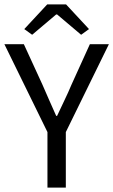

<svg xmlns="http://www.w3.org/2000/svg" viewBox="-21 -858 518 878"><path d="M196 0V-254L-1 -656H88L173 -471Q189 -435 204 -400Q219 -365 236 -328H240Q257 -365 274 -400Q291 -435 306 -471L390 -656H477L280 -254V0ZM90 -725 195 -838H281L386 -725L350 -699L240 -792H236L126 -699Z"/></svg>

Font: CV Source Sans
Style: Regular
Weight: 400
Designer: Paul D. Hunt
Foundry: Adobe Systems Incorporated
Version: Version 3.001